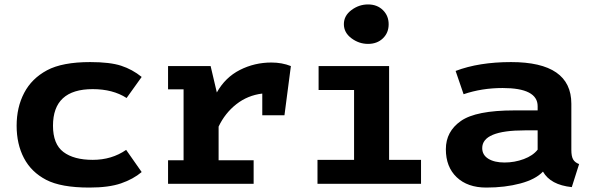

<svg xmlns="http://www.w3.org/2000/svg" viewBox="-20 -829 2689 866"><path d="M387 -549Q476 -549 526.5 -532.5Q577 -516 619 -482L551 -387Q489 -427 398 -427Q219 -427 219 -262Q219 -179 266 -143.5Q313 -108 398.5 -108Q484 -108 549 -153L619 -53Q581 -21 526 -2Q471 17 383 17Q255 17 188 -18Q121 -53 88 -116Q55 -179 55 -262Q55 -345 89 -410Q123 -475 192 -512Q261 -549 387 -549Z M738 0V-106H808V-426H738V-531H930L958 -412Q996 -480 1062 -513.5Q1128 -547 1204 -547Q1252 -547 1292 -531L1263 -309H1163V-407Q1097 -399 1046 -359Q995 -319 966 -258V-106H1124V0Z M1412 0V-108H1577V-423H1417V-531H1735V-108H1879V0ZM1565 -656.5Q1531 -682 1531 -720Q1531 -758 1565 -783.5Q1599 -809 1640 -809Q1681 -809 1707 -783.5Q1733 -758 1733 -719.5Q1733 -681 1707 -656Q1681 -631 1640 -631Q1599 -631 1565 -656.5Z M2299 -331H2405V-350Q2405 -432 2247 -432Q2153 -432 2071 -404L2035 -509Q2140 -549 2285 -549Q2557 -549 2557 -361V-153Q2557 -124 2565 -110Q2573 -96 2592 -89L2559 15Q2463 5 2429 -55Q2396 -20 2327 -1.5Q2258 17 2173.5 17Q2089 17 2040 -29.5Q1991 -76 1991 -156Q1991 -236 2059 -283.5Q2127 -331 2299 -331ZM2155 -161Q2155 -130 2182.5 -113Q2210 -96 2255.5 -96Q2301 -96 2342.5 -111.5Q2384 -127 2405 -154V-241H2347Q2155 -241 2155 -161Z"/></svg>

Font: Fix15 Mono
Style: Bold
Weight: 700
Designer: Carrois Corporate & Edenspiekermann AG
Foundry: Carrois Corporate GbR & Edenspiekermann AG
Version: Version 3.206